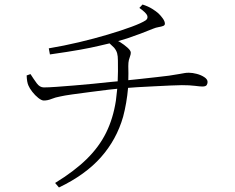

<svg xmlns="http://www.w3.org/2000/svg" viewBox="-20 -784 1040 850"><path d="M224 26Q309 -26 364 -80Q419 -134 450 -197Q481 -260 493 -338Q496 -363 499 -391Q482 -389 461 -387Q421 -382 378 -376.5Q335 -371 299.5 -366Q264 -361 247 -357Q225 -353 208 -346Q191 -339 174 -339Q164 -339 149.5 -350.5Q135 -362 123 -377.5Q111 -393 106 -405Q99 -420 98 -450L115 -456Q129 -434 142.5 -415.5Q156 -397 174 -397Q194 -397 229.5 -399.5Q265 -402 307 -405.5Q349 -409 391 -413Q433 -417 468 -421Q486 -422 501 -424Q503 -467 502 -516Q502 -536 498.5 -548.5Q495 -561 485 -573Q477 -581 465 -592Q442 -587 418 -581Q385 -573 335 -564Q285 -555 201 -543L196 -570Q262 -581 329.5 -597Q397 -613 457.5 -631Q518 -649 562.5 -665.5Q607 -682 625 -694Q636 -702 632 -714.5Q628 -727 597 -749L611 -764Q636 -756 653.5 -745Q671 -734 680 -726Q689 -718 699.5 -704Q710 -690 710 -679Q710 -672 702 -669Q694 -666 682 -664Q670 -662 658 -657Q631 -646 602 -635Q573 -624 543 -614Q523 -608 503 -602Q507 -600 511 -598Q530 -586 544.5 -573Q559 -560 559 -551Q559 -543 556 -535.5Q553 -528 550.5 -518Q548 -508 548 -491Q549 -459 548 -429Q571 -432 596 -434Q637 -438 673 -442.5Q709 -447 728 -449Q760 -454 774.5 -456.5Q789 -459 797 -460.5Q805 -462 816 -462Q832 -462 851 -457Q870 -452 884.5 -442.5Q899 -433 899 -421Q899 -414 895 -407.5Q891 -401 876 -401Q866 -401 843 -404Q820 -407 785 -407Q769 -407 736 -405.5Q703 -404 664 -402Q625 -400 588 -398Q565 -396 547 -395Q541 -327 525 -267Q496 -166 427 -88Q358 -10 241 46Z"/></svg>

Font: Noto Serif HK ExtraLight ExtraLight
Style: Regular
Weight: 250
Version: Version 2.003-H1;hotconv 1.1.1;makeotfexe 2.6.0